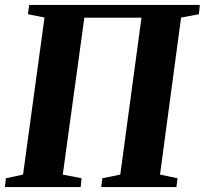

<svg xmlns="http://www.w3.org/2000/svg" viewBox="-25 -763 835 783"><path d="M-5 0 -1 -36 69 -51 156.5 -691.5 89 -705 94 -743H790L786 -705L713.5 -691.5L627.5 -51L699 -36L694.5 0H387.5L392.5 -36L465.5 -51L552 -691H319L231 -51L307.5 -36L304 0Z"/></svg>

Font: Merriweather 72pt ExtraBold
Style: Italic
Weight: 800
Italic angle: -7.8°
Version: Version 2.101